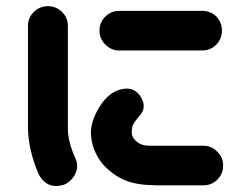

<svg xmlns="http://www.w3.org/2000/svg" viewBox="-20 -614 791 634"><path d="M136.7 -593.8Q164.1 -593.8 183.6 -575.7Q203.1 -557.6 204.1 -530.3V-188.5Q204.1 -146.5 229.5 -89.8Q240.2 -65.4 229 -41Q217.8 -16.6 193.4 -4.9Q136.7 13.7 108.4 -37.1Q73.2 -118.2 72.3 -192.4V-530.3Q73.2 -556.6 91.8 -574.7Q110.4 -592.8 136.7 -593.8ZM716.8 -67.4Q716.8 -40 697.8 -21Q678.7 -2 651.4 -2H493.2Q487.3 -2 481.4 -2.9H475.6Q407.2 -4.9 363.3 -34.2Q319.3 -63.5 299.8 -101.1Q280.3 -138.7 280.3 -176.8Q280.3 -215.8 309.6 -262.7Q338.9 -309.6 380.9 -319.3Q422.9 -329.1 444.3 -294.9Q465.8 -260.7 442.4 -233.4Q418.9 -206.1 417 -196.3Q415 -186.5 415 -176.8Q415 -167 420.9 -157.7Q426.8 -148.4 439 -141.1Q451.2 -133.8 469.7 -132.8H651.4Q678.7 -132.8 697.3 -113.3Q716.8 -94.7 716.8 -67.4ZM308.6 -512.7Q308.6 -540 327.6 -559.1Q346.7 -578.1 374 -578.1H647.5Q674.8 -578.1 694.3 -559.6Q712.9 -540 712.9 -512.7Q712.9 -485.4 693.8 -466.3Q674.8 -447.3 647.5 -447.3H374Q346.7 -447.3 328.1 -466.8Q308.6 -485.4 308.6 -512.7Z"/></svg>

Font: Nico Moji
Style: Regular
Weight: 400
Version: Version 1.02